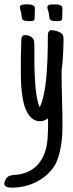

<svg xmlns="http://www.w3.org/2000/svg" viewBox="-74 -550 335 885"><path d="M213.9 33.2Q213.9 53.2 212.4 75.2Q210.9 97.2 207.5 119.4Q204.1 141.6 198.2 163.1Q192.4 184.6 183.6 203.1Q168.9 230.5 146.7 251.2Q124.5 272 98.1 286.1Q71.8 300.3 42 307.6Q12.2 314.9 -18.1 314.9Q-22.5 314.9 -28.6 314.5Q-34.7 314 -40.5 312.3Q-46.4 310.5 -50.3 306.6Q-54.2 302.7 -54.2 295.9Q-54.2 293 -52.7 290Q-52.7 289.1 -52.5 288.3Q-52.2 287.6 -52.2 287.1Q-48.8 277.3 -44.4 271.5Q-40 265.6 -34.4 262.5Q-28.8 259.3 -21.2 258.1Q-13.7 256.8 -3.9 255.9Q27.3 254.4 55.2 241.2V241.7Q86.9 226.1 105.2 202.9Q123.5 179.7 133.1 151.6Q142.6 123.5 145 92.3Q147.5 61 147.5 29.3Q147.5 22 147.5 18.6Q147.5 15.1 147.5 12.5Q147.5 9.8 147.5 6.3Q147.5 2.9 147 -4.4Q129.9 8.8 111.3 8.8Q89.8 8.8 75 -3.2Q60.1 -15.1 50 -34.4Q40 -53.7 34.4 -78.4Q28.8 -103 26.1 -128.7Q23.4 -154.3 22.7 -178.7Q22 -203.1 22 -222.2V-242.7Q22 -268.6 22.2 -293.5Q22.5 -318.4 23.9 -343.3V-350.6Q23.9 -356.4 23.9 -362.3Q23.9 -368.2 24.9 -373.5Q26.9 -381.3 30.5 -384.8Q34.2 -388.2 42.5 -388.2Q46.4 -388.2 50 -387.7Q53.7 -387.2 57.6 -386.2Q66.9 -382.3 72.3 -378.2Q77.6 -374 80.3 -368.4Q83 -362.8 83.7 -355.5Q84.5 -348.1 84.5 -338.4V-272.9Q84.5 -261.2 84.7 -243.9Q85 -226.6 85.9 -206.1Q86.9 -185.5 88.4 -163.6Q89.8 -141.6 92.8 -121.1Q95.7 -100.6 99.6 -83.5Q103.5 -66.4 109.4 -55.2Q118.2 -74.2 124.5 -99.9Q130.9 -125.5 135 -155Q139.2 -184.6 141.4 -215.8Q143.6 -247.1 144.8 -276.9Q146 -306.6 146.2 -333.3Q146.5 -359.9 146.5 -379.9Q146.5 -384.8 146.7 -390.4Q147 -396 148.9 -400.6Q150.9 -405.3 154.5 -408.2Q158.2 -411.1 165.5 -411.1Q168.9 -411.1 173.1 -410.2Q177.2 -409.2 180.2 -408.2Q181.2 -408.2 182.4 -408Q183.6 -407.7 184.6 -407.7Q191.4 -405.3 197.8 -402.8Q204.1 -400.4 208.7 -396.7Q213.4 -393.1 216.1 -387.2Q218.8 -381.3 218.8 -372.1Q218.8 -360.8 218.5 -346.4Q218.3 -332 217.5 -316.4Q216.8 -300.8 215.8 -285.9Q214.8 -271 213.9 -259.3L211.9 -242.2Q210.9 -235.4 210.4 -228.5Q210 -221.7 210 -215.8Q210 -184.6 210.4 -153.6Q210.9 -122.6 211.9 -91.3Q212.9 -60.1 213.4 -29.1Q213.9 2 213.9 33.2ZM17.6 -517.1Q17.6 -522 21 -524.7Q24.4 -527.3 29.5 -528.6Q34.7 -529.8 39.8 -529.8Q44.9 -529.8 48.8 -529.8Q53.7 -529.8 60.3 -529.5Q66.9 -529.3 72.8 -527.6Q78.6 -525.9 82.8 -522.2Q86.9 -518.6 86.9 -512.2Q86.9 -509.8 86.7 -501.7Q86.4 -493.7 86.2 -484.4Q85.9 -475.1 85.7 -467.5Q85.4 -460 85 -459.5Q81.1 -454.1 75 -453.4Q68.8 -452.6 63.5 -452.6Q48.3 -452.6 41 -454.1Q33.7 -455.6 30.3 -460Q26.9 -464.4 26.1 -472.2Q25.4 -480 23.4 -492.7Q22 -498.5 19.8 -504.4Q17.6 -510.3 17.6 -517.1ZM144.5 -517.1Q144.5 -522 147.9 -524.7Q151.4 -527.3 156.5 -528.6Q161.6 -529.8 166.7 -529.8Q171.9 -529.8 175.8 -529.8Q180.7 -529.8 187.3 -529.5Q193.8 -529.3 199.7 -527.6Q205.6 -525.9 209.7 -522.2Q213.9 -518.6 213.9 -512.2Q213.9 -509.8 213.6 -501.7Q213.4 -493.7 213.1 -484.4Q212.9 -475.1 212.6 -467.5Q212.4 -460 211.9 -459.5Q208 -454.1 201.9 -453.4Q195.8 -452.6 190.4 -452.6Q175.3 -452.6 168 -454.1Q160.6 -455.6 157.2 -460Q153.8 -464.4 153.1 -472.2Q152.3 -480 150.4 -492.7Q148.9 -498.5 146.7 -504.4Q144.5 -510.3 144.5 -517.1Z"/></svg>

Font: Just Another Hand
Style: Regular
Weight: 400
Designer: Astigmatic (AOETI)
Foundry: Astigmatic (AOETI)
Version: Version 1.001